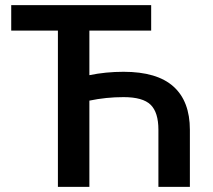

<svg xmlns="http://www.w3.org/2000/svg" viewBox="-20 -731 834 751"><path d="M571.3 -611.3H329.6V-437Q393.6 -450.2 463.4 -450.2Q594.2 -450.2 658.4 -392.6Q722.7 -335 722.7 -223.1V0H599.6V-223.6Q599.6 -291.5 569.1 -321.3Q538.6 -351.1 463.4 -351.1Q395 -351.1 329.6 -337.4V0H206.5V-611.3H23.9V-710.9H571.3Z"/></svg>

Font: Roboto Medium
Style: Regular
Weight: 500
Designer: Google
Version: Version 2.134; 2016; ttfautohint (v1.6)